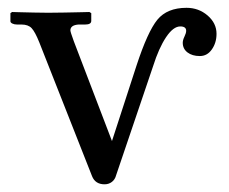

<svg xmlns="http://www.w3.org/2000/svg" viewBox="-20 -463 590 494"><path d="M268.1 -100.1 331.1 -293.9Q359.9 -381.8 385 -412.4Q410.2 -442.9 460 -442.9Q491.2 -442.9 514.2 -423.1Q537.1 -403.3 537.1 -376Q537.1 -353 525.1 -335.9Q513.2 -318.8 494.1 -318.8Q474.6 -318.8 462.4 -328.1Q450.2 -337.4 450.2 -353Q450.2 -359.9 454.6 -368.9Q459 -377.9 459 -383.8Q459 -395 443.8 -395Q425.8 -395 407.2 -367.2Q388.7 -339.4 374 -293L278.8 -12.2Q275.9 -1 267.8 5.1Q259.8 11.2 249 11.2Q225.1 11.2 216.8 -9.8L81.1 -354Q70.3 -380.9 61.5 -390.4Q52.7 -399.9 35.2 -399.9H23.9Q17.1 -399.9 12 -402.3Q6.8 -404.8 6.8 -408.2V-429.2L11.2 -432.1Q12.7 -432.1 29.1 -431.6Q45.4 -431.2 67.1 -430.7Q88.9 -430.2 104 -430.2Q121.1 -430.2 146.2 -430.7Q171.4 -431.2 189.9 -431.6Q208.5 -432.1 210 -432.1L214.8 -429.2V-409.2Q214.8 -399.9 199.2 -399.9H182.1Q161.1 -398.4 161.1 -384.8Q161.1 -380.9 169.9 -356.9Z"/></svg>

Font: Common Serif Medium
Style: Regular
Weight: 500
Designer: Philipp H. Poll, Khaled Hosny
Foundry: Stefan Peev, Context Ltd.
Version: Version 1.026